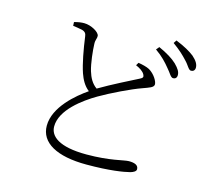

<svg xmlns="http://www.w3.org/2000/svg" viewBox="-114 -926 1227 1101"><g transform="rotate(15 500.0 -375.5)"><path d="M792 -621C814 -597 824 -572 839 -572C852 -572 861 -580 861 -596C861 -615 851 -632 826 -657C803 -679 766 -702 717 -724L702 -706C744 -677 771 -647 792 -621ZM880 -689C903 -666 912 -640 927 -640C940 -640 950 -648 950 -664C950 -684 939 -703 913 -726C889 -745 852 -766 802 -786L790 -768C833 -737 856 -715 880 -689ZM207 -736 208 -714C222 -712 246 -709 263 -705C283 -699 288 -689 290 -674C300 -599 315 -518 333 -465C345 -431 362 -398 392 -375C328 -331 210 -234 210 -122C210 -21 311 35 487 35C626 35 706 21 741 12C760 7 775 -2 775 -14C775 -40 749 -47 718 -47C688 -47 614 -21 472 -21C308 -21 252 -71 252 -129C252 -227 370 -313 447 -358C514 -397 624 -450 684 -471C722 -485 748 -492 748 -511C748 -529 726 -567 692 -587C675 -596 650 -602 625 -606L615 -589C638 -579 660 -566 669 -548C676 -535 672 -528 655 -520C614 -499 505 -445 431 -401C401 -422 385 -453 374 -489C361 -532 353 -608 352 -646C351 -670 360 -678 359 -694C358 -716 307 -745 266 -745C249 -745 233 -743 207 -736Z"/></g></svg>

Font: Noto Serif CJK TC Light
Style: Regular
Weight: 300
Designer: Ryoko NISHIZUKA 西塚涼子 (kana & ideographs); Frank Grießhammer (Latin, Greek & Cyrillic); Wenlong ZHANG 张文龙 (bopomofo); San
Foundry: Adobe
Version: Version 2.001;hotconv 1.1.0;makeotfexe 2.6.0